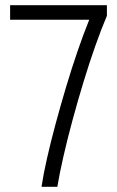

<svg xmlns="http://www.w3.org/2000/svg" viewBox="-20 -720 452 740"><path d="M140 0Q147 -47 161 -109Q175 -171 194 -241.5Q213 -312 234.5 -384Q256 -456 279 -523Q302 -590 324 -644H19V-700H392V-659Q371 -610 347.5 -543.5Q324 -477 301.5 -403Q279 -329 259 -255Q239 -181 224 -115Q209 -49 201 0Z"/></svg>

Font: Zen Kaku Gothic New
Style: Regular
Weight: 400
Designer: Yoshimichi Ohira
Foundry: Positype
Version: Version 1.001